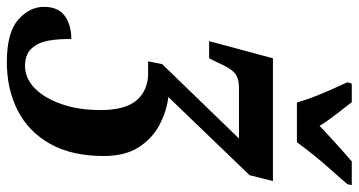

<svg xmlns="http://www.w3.org/2000/svg" viewBox="-298 -543 1046 560"><g transform="rotate(90 225.0 -263.0)"><path d="M126 240Q40 240 2.5 207Q-35 174 -35 132Q-35 90 -8.5 71Q18 52 59 52Q58 84 63 115.5Q68 147 85.5 167Q103 187 138 187Q173 187 202 159Q231 131 248.5 81Q266 31 266 -34Q266 -106 237 -139Q208 -172 159 -172H124L132 -213L349 -437H202Q172 -437 157.5 -424Q143 -411 128 -376L115 -350H65L115 -536H473L456 -468L228 -231Q270 -226 309.5 -205Q349 -184 374.5 -144.5Q400 -105 400 -42Q400 50 365 113Q330 176 268 208Q206 240 126 240ZM244 -606Q238 -628 227.5 -655Q217 -682 205.5 -708Q194 -734 185 -753L189 -766H243Q256 -749 277.5 -721.5Q299 -694 312 -672Q335 -694 366 -722Q397 -750 416 -766H485L482 -753Q466 -734 443.5 -709Q421 -684 399 -657Q377 -630 360 -606Z"/></g></svg>

Font: Noto Serif ExtraCondensed
Style: Bold Italic
Weight: 700
Width: 2
Italic angle: -12°
Designer: Monotype Design Team
Foundry: Monotype Imaging Inc.
Version: Version 2.013; ttfautohint (v1.8.4.7-5d5b)